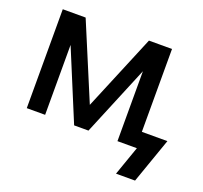

<svg xmlns="http://www.w3.org/2000/svg" viewBox="-115 -638 975 921"><g transform="rotate(20 372.5 -178.0)"><path d="M370.1 0H296.9L148.9 -356.9V0H55.2V-504.9H171.9L334 -118.2L495.1 -504.9H612.8V-82H743.2L662.1 148.9H564.9L617.2 0H518.1V-356.9Z"/></g></svg>

Font: LT Superior Med
Style: Regular
Weight: 500
Designer: Daniel Lyons
Foundry: LyonsType
Version: Version 1.000